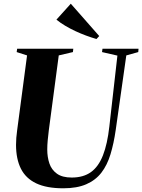

<svg xmlns="http://www.w3.org/2000/svg" viewBox="-20 -1006 768 1036"><path d="M661.5 -707 604.5 -305.5Q594 -232 576.2 -173.5Q558.5 -115 527 -74.2Q495.5 -33.5 445.5 -11.8Q395.5 10 321.5 10Q231.5 10 175.2 -16.8Q119 -43.5 92.8 -95.8Q66.5 -148 66.5 -224.5Q66.5 -243 68 -262.5Q69.5 -282 72.5 -303L126 -707L70 -725L72.5 -743H375.5L373.5 -725L297 -707L243.5 -304Q240 -276 237.5 -249.5Q235 -223 235 -199Q235 -158.5 246.5 -124.2Q258 -90 287 -69Q316 -48 367 -48Q429.5 -48 470.5 -77.2Q511.5 -106.5 535.5 -167.8Q559.5 -229 570 -323.5L613.5 -706L530.5 -725L533 -743H727.5L726 -725ZM500.5 -795.5Q473 -803.5 444 -814.2Q415 -825 387 -838Q359 -851 332.8 -866.5Q306.5 -882 284.5 -900L362 -986L515.5 -811.5Z"/></svg>

Font: Merriweather 144pt ExtraBold
Style: Italic
Weight: 800
Italic angle: -7.8°
Version: Version 2.101